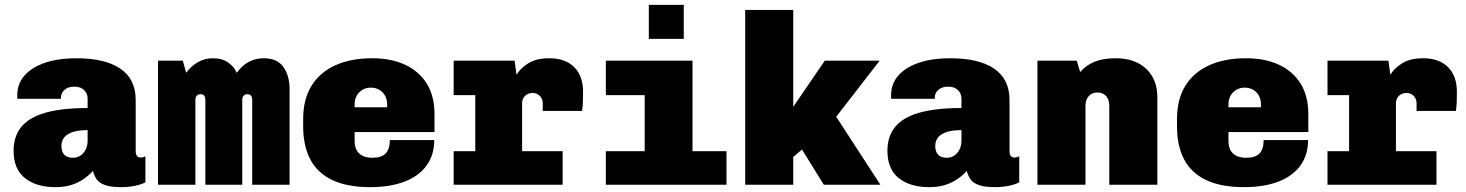

<svg xmlns="http://www.w3.org/2000/svg" viewBox="-20 -761 6040 791"><path d="M208 10Q130 10 83 -27Q36 -64 36 -140Q36 -200 68.5 -239Q101 -278 168.5 -297Q236 -316 341 -316V-355Q341 -375 327 -389.5Q313 -404 286 -404Q261 -404 246 -391Q231 -378 231 -358V-354H52Q52 -355 51.5 -356Q51 -357 51 -358Q51 -359 51 -361.5Q51 -364 51 -368Q51 -439 117 -480Q183 -521 295 -521Q413 -521 476 -478Q539 -435 539 -349V-139Q539 -126 544 -119Q549 -112 559 -112Q569 -112 579 -117V-10Q563 -1 536 4.5Q509 10 480 10Q437 10 413 1.5Q389 -7 378.5 -22Q368 -37 363 -57Q349 -41 327.5 -25.5Q306 -10 277 0Q248 10 208 10ZM280 -111Q298 -111 311.5 -120Q325 -129 333 -145Q341 -161 341 -181V-225Q305 -225 281 -217.5Q257 -210 245 -195.5Q233 -181 233 -159Q233 -136 245 -123.5Q257 -111 280 -111Z M631 0V-511H733L747 -461Q767 -489 795.5 -505Q824 -521 857 -521Q895 -521 920 -503.5Q945 -486 955 -461Q979 -493 1006.5 -507Q1034 -521 1066 -521Q1122 -521 1147.5 -485Q1173 -449 1173 -394V0H1019V-349Q1019 -373 999 -373Q990 -373 984 -367Q978 -361 978 -349V0H826V-349Q826 -373 806 -373Q797 -373 791 -367Q785 -361 785 -349V0Z M1505 10Q1410 10 1348.5 -19.5Q1287 -49 1258 -105Q1229 -161 1229 -240V-271Q1229 -353 1264 -408.5Q1299 -464 1362.5 -492.5Q1426 -521 1513 -521Q1592 -521 1649.5 -494Q1707 -467 1738.5 -416Q1770 -365 1770 -291V-217H1441V-182Q1441 -145 1460.5 -128Q1480 -111 1513 -111Q1552 -111 1569 -129Q1586 -147 1586 -184H1769Q1769 -122 1737 -78.5Q1705 -35 1646 -12.5Q1587 10 1505 10ZM1441 -319H1575V-330Q1575 -352 1566 -367.5Q1557 -383 1542 -391.5Q1527 -400 1508 -400Q1489 -400 1474 -391.5Q1459 -383 1450 -367.5Q1441 -352 1441 -330Z M1938 0V-369H1849V-511H2100L2108 -453Q2123 -479 2156 -500Q2189 -521 2243 -521Q2309 -521 2345.5 -484.5Q2382 -448 2382 -384Q2382 -364 2381.5 -344Q2381 -324 2378 -304H2216V-335Q2216 -348 2210.5 -357.5Q2205 -367 2195.5 -372.5Q2186 -378 2174 -378Q2162 -378 2152 -372.5Q2142 -367 2136.5 -357.5Q2131 -348 2131 -335V0ZM1849 0V-138H2298V0Z M2636 0V-369H2476V-511H2833V0ZM2476 0V-138H2973V0ZM2653 -601V-741H2797V-601Z M3050 0V-720H3248V-321L3378 -511H3604L3425 -280L3607 0H3374L3284 -145L3248 -114V0Z M3808 10Q3730 10 3683 -27Q3636 -64 3636 -140Q3636 -200 3668.5 -239Q3701 -278 3768.5 -297Q3836 -316 3941 -316V-355Q3941 -375 3927 -389.5Q3913 -404 3886 -404Q3861 -404 3846 -391Q3831 -378 3831 -358V-354H3652Q3652 -355 3651.5 -356Q3651 -357 3651 -358Q3651 -359 3651 -361.5Q3651 -364 3651 -368Q3651 -439 3717 -480Q3783 -521 3895 -521Q4013 -521 4076 -478Q4139 -435 4139 -349V-139Q4139 -126 4144 -119Q4149 -112 4159 -112Q4169 -112 4179 -117V-10Q4163 -1 4136 4.5Q4109 10 4080 10Q4037 10 4013 1.5Q3989 -7 3978.5 -22Q3968 -37 3963 -57Q3949 -41 3927.5 -25.5Q3906 -10 3877 0Q3848 10 3808 10ZM3880 -111Q3898 -111 3911.5 -120Q3925 -129 3933 -145Q3941 -161 3941 -181V-225Q3905 -225 3881 -217.5Q3857 -210 3845 -195.5Q3833 -181 3833 -159Q3833 -136 3845 -123.5Q3857 -111 3880 -111Z M4254 0V-511H4416L4430 -464Q4454 -492 4489 -506.5Q4524 -521 4576 -521Q4656 -521 4702 -477.5Q4748 -434 4748 -361V0H4550V-325Q4550 -350 4537 -365Q4524 -380 4501 -380Q4486 -380 4475 -373Q4464 -366 4458 -354Q4452 -342 4452 -325V0Z M5105 10Q5010 10 4948.5 -19.5Q4887 -49 4858 -105Q4829 -161 4829 -240V-271Q4829 -353 4864 -408.5Q4899 -464 4962.5 -492.5Q5026 -521 5113 -521Q5192 -521 5249.5 -494Q5307 -467 5338.5 -416Q5370 -365 5370 -291V-217H5041V-182Q5041 -145 5060.5 -128Q5080 -111 5113 -111Q5152 -111 5169 -129Q5186 -147 5186 -184H5369Q5369 -122 5337 -78.5Q5305 -35 5246 -12.5Q5187 10 5105 10ZM5041 -319H5175V-330Q5175 -352 5166 -367.5Q5157 -383 5142 -391.5Q5127 -400 5108 -400Q5089 -400 5074 -391.5Q5059 -383 5050 -367.5Q5041 -352 5041 -330Z M5538 0V-369H5449V-511H5700L5708 -453Q5723 -479 5756 -500Q5789 -521 5843 -521Q5909 -521 5945.5 -484.5Q5982 -448 5982 -384Q5982 -364 5981.5 -344Q5981 -324 5978 -304H5816V-335Q5816 -348 5810.5 -357.5Q5805 -367 5795.5 -372.5Q5786 -378 5774 -378Q5762 -378 5752 -372.5Q5742 -367 5736.5 -357.5Q5731 -348 5731 -335V0ZM5449 0V-138H5898V0Z"/></svg>

Font: Chivo Mono Black
Style: Regular
Weight: 900
Designer: Hector Gatti
Foundry: Omnibus-Type
Version: Version 1.008